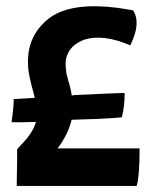

<svg xmlns="http://www.w3.org/2000/svg" viewBox="-20 -608 497 630"><path d="M438 -119Q438 -33 429 0Q429 2 428 2H327H36Q33 2 35 0V-11Q37 -104 36 -116Q36 -119 44 -127L56 -140Q68 -152 78 -167Q92 -187 98 -208Q39 -206 20 -207Q18 -207 18 -209Q25 -255 25 -282Q26 -283 27 -283L94 -287L91 -300Q74 -359 72 -390Q67 -476 121 -530Q169 -582 267 -587Q327 -590 400 -577L417 -574L423 -562Q429 -546 428 -530Q428 -502 408 -460Q407 -459 406 -460Q318 -497 257 -478Q210 -461 198 -420Q193 -403 197 -376Q197 -373 197.5 -370Q198 -367 198.5 -365.5Q199 -364 199 -363Q206 -335 207 -334Q214 -309 215 -295H219L223 -296Q370 -303 387 -303Q389 -303 389 -301Q389 -260 380 -224Q379 -223 378 -223Q351 -220 321 -219Q319 -219 313 -218.5Q307 -218 296 -217.5Q285 -217 274 -217Q224 -215 215 -215Q204 -168 169 -121H226H437Q438 -121 438 -119Z"/></svg>

Font: Tovari Sans
Style: Bold
Weight: 700
Designer: Verneri Kontto, Denis Ignatov
Foundry: Verneri Kontto
Version: Version 1.10 May 7, 2019